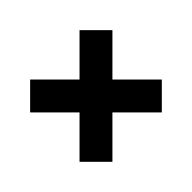

<svg xmlns="http://www.w3.org/2000/svg" viewBox="-110 -740 730 730"><g transform="rotate(45 255.0 -375.0)"><path d="M33.7 -242.2 166.5 -375 33.7 -507.8 122.1 -596.2 254.9 -463.4 387.7 -596.2 476.1 -507.8 343.3 -375 476.1 -242.2 387.7 -153.8 254.9 -286.6 122.1 -153.8Z"/></g></svg>

Font: Holtwood One SC
Style: Regular
Weight: 400
Version: Version 1.000